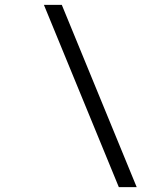

<svg xmlns="http://www.w3.org/2000/svg" viewBox="-20 -730 640 792"><path d="M470.2 42 161.1 -710H234.9L543.9 42Z"/></svg>

Font: Office Code Pro D Italic
Style: Regular
Weight: 400
Italic angle: -9°
Designer: Nathan Rutzky & Paul D. Hunt
Foundry: Adobe Systems Incorporated
Version: Version 1.004;PS 001.004;hotconv 1.0.70;makeotf.lib2.5.58329